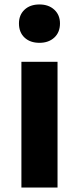

<svg xmlns="http://www.w3.org/2000/svg" viewBox="-20 -841 353 861"><path d="M76 -564H238V0H76ZM65 -736Q65 -774 90 -797.5Q115 -821 157 -821Q198 -821 223.5 -797.5Q249 -774 249 -736Q249 -696 223.5 -672.5Q198 -649 157 -649Q115 -649 90 -672.5Q65 -696 65 -736Z"/></svg>

Font: Merged Yaku Han JP ExtraBold
Style: Regular
Weight: 800
Designer: Ryoko NISHIZUKA 西塚涼子 (kana, bopomofo & ideographs); Paul D. Hunt (Latin, Greek & Cyrillic); Sandoll Communications 산돌커뮤니
Foundry: Adobe
Version: Version 2.004